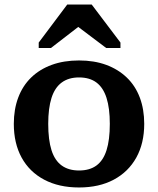

<svg xmlns="http://www.w3.org/2000/svg" viewBox="-20 -816 698 848"><path d="M617 -269Q617 -183 582 -120Q547 -57 482.5 -22.5Q418 12 329 12Q240 12 175 -22.5Q110 -57 75.5 -120Q41 -183 41 -269Q41 -333 60.5 -385Q80 -437 117.5 -473.5Q155 -510 208.5 -529.5Q262 -549 329 -549Q396 -549 449 -529.5Q502 -510 540 -473.5Q578 -437 597.5 -385Q617 -333 617 -269ZM193 -269Q193 -198 207.5 -152.5Q222 -107 252.5 -85Q283 -63 329 -63Q376 -63 406 -85Q436 -107 450.5 -152.5Q465 -198 465 -269Q465 -338 450.5 -383.5Q436 -429 406 -451.5Q376 -474 329 -474Q283 -474 252.5 -451.5Q222 -429 207.5 -383.5Q193 -338 193 -269ZM385 -796H277L151 -628V-604H205L367 -729L286 -727L449 -604H512V-628Z"/></svg>

Font: Roboto Serif 20pt SemiBold
Style: Regular
Weight: 600
Version: Version 1.008